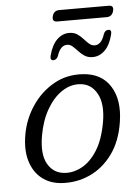

<svg xmlns="http://www.w3.org/2000/svg" viewBox="-54 -796 615 849"><g transform="rotate(-5 253.5 -372.0)"><path d="M321 -462.5Q403.5 -457 442 -395.5Q480.5 -334 465 -237Q452 -153 410.8 -96.5Q369.5 -40 310.5 -13.2Q251.5 13.5 185.5 9Q134 5.5 98 -23Q62 -51.5 47 -101.5Q32 -151.5 44 -219Q56 -287 94.5 -344.2Q133 -401.5 191.2 -434.5Q249.5 -467.5 321 -462.5ZM203 -34.5Q241 -31.5 279.2 -52Q317.5 -72.5 347.5 -119.8Q377.5 -167 391 -245Q404.5 -324 379 -370Q353.5 -416 305 -419.5Q262 -423 223.5 -397.2Q185 -371.5 156.8 -322.8Q128.5 -274 117 -208Q102.5 -126 127.8 -82Q153 -38 203 -34.5ZM371 -534Q349.5 -534 334.8 -543.8Q320 -553.5 308.8 -566Q297.5 -578.5 286.5 -588.2Q275.5 -598 262 -598Q232 -598 217.5 -552Q210.5 -535.5 196.5 -535.5Q180 -535.5 186 -557.5Q198 -603.5 221.8 -626.5Q245.5 -649.5 275.5 -649.5Q297 -649.5 311.5 -639.8Q326 -630 337.2 -617.2Q348.5 -604.5 359.5 -594.8Q370.5 -585 384.5 -585Q414 -585 428.5 -631Q435 -648 450 -648Q466 -648 460 -625.5Q448 -579 424.2 -556.5Q400.5 -534 371 -534ZM210.5 -729.5Q217 -754 241 -754H460.5Q484.5 -754 478 -729.5Q471.5 -704.5 447.5 -704.5H228Q204 -704.5 210.5 -729.5Z"/></g></svg>

Font: Fraunces 9pt SuperSoft Light
Style: Italic
Weight: 300
Italic angle: -16°
Version: Version 1.000;[b76b70a41]